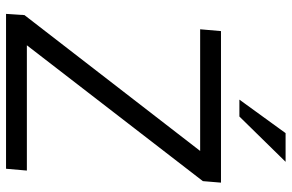

<svg xmlns="http://www.w3.org/2000/svg" viewBox="-185 -781 966 636"><g transform="rotate(90 298.0 -463.0)"><path d="M585 -712 580 -652 130 -69H545L539 0H26L30 -61L480 -643H77L83 -712ZM366 -773H310L421 -926H516Z"/></g></svg>

Font: PRinguin Sans
Style: Italic
Weight: 400
Designer: Vernon Adams
Foundry: Vernon Adams
Version: ""